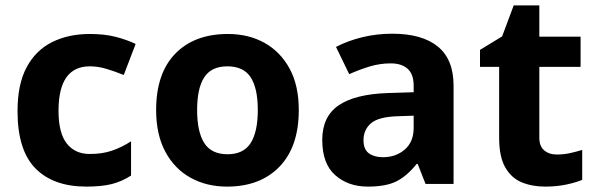

<svg xmlns="http://www.w3.org/2000/svg" viewBox="-20 -682 2211 712"><path d="M300 10Q178 10 111.5 -57.5Q45 -125 45 -270Q45 -370 79 -433Q113 -496 173.5 -526Q234 -556 313 -556Q369 -556 410.5 -545Q452 -534 483 -519L439 -404Q404 -418 373.5 -427Q343 -436 313 -436Q197 -436 197 -271Q197 -189 227.5 -150Q258 -111 313 -111Q360 -111 396 -123.5Q432 -136 466 -158V-31Q432 -9 394.5 0.5Q357 10 300 10Z M1088 -274Q1088 -138 1016.5 -64Q945 10 822 10Q746 10 686.5 -23Q627 -56 593 -119.5Q559 -183 559 -274Q559 -410 630 -483Q701 -556 825 -556Q902 -556 961 -523Q1020 -490 1054 -427.5Q1088 -365 1088 -274ZM711 -274Q711 -193 737.5 -151.5Q764 -110 824 -110Q883 -110 909.5 -151.5Q936 -193 936 -274Q936 -355 909.5 -395.5Q883 -436 823 -436Q764 -436 737.5 -395.5Q711 -355 711 -274Z M1435 -557Q1545 -557 1603.5 -509.5Q1662 -462 1662 -364V0H1558L1529 -74H1525Q1490 -30 1451 -10Q1412 10 1344 10Q1271 10 1223 -32.5Q1175 -75 1175 -163Q1175 -250 1236 -291.5Q1297 -333 1419 -337L1514 -340V-364Q1514 -407 1491.5 -427Q1469 -447 1429 -447Q1389 -447 1351 -435.5Q1313 -424 1275 -407L1226 -508Q1270 -531 1323.5 -544Q1377 -557 1435 -557ZM1456 -251Q1384 -249 1356 -225Q1328 -201 1328 -162Q1328 -128 1348 -113.5Q1368 -99 1400 -99Q1448 -99 1481 -127.5Q1514 -156 1514 -208V-253Z M2045 -109Q2070 -109 2093 -114Q2116 -119 2139 -126V-15Q2115 -5 2079.5 2.5Q2044 10 2002 10Q1953 10 1914.5 -6Q1876 -22 1853.5 -61.5Q1831 -101 1831 -171V-434H1760V-497L1842 -547L1885 -662H1980V-546H2133V-434H1980V-171Q1980 -140 1998 -124.5Q2016 -109 2045 -109Z"/></svg>

Font: Noto Sans Bengali
Style: Bold
Weight: 700
Designer: Jelle Bosma - Monotype Design Team
Foundry: Monotype Imaging Inc.
Version: Version 2.003; ttfautohint (v1.8.4.7-5d5b)